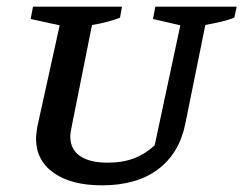

<svg xmlns="http://www.w3.org/2000/svg" viewBox="-20 -547 730 576"><path d="M286 9Q194 9 141 -28.5Q88 -66 88 -132Q88 -139 89.5 -149Q91 -159 92 -167L159 -471L72 -490L79 -527H346L340 -494Q305 -480 256 -472L194 -162Q192 -153 191.5 -147.5Q191 -142 191 -137Q191 -99 220 -79Q249 -59 303 -59Q348 -59 382 -72Q416 -85 444 -111L521 -471L439 -490L446 -527H690L683 -494Q665 -487 646 -482.5Q627 -478 596 -472L536 -176Q518 -87 454 -39Q390 9 286 9Z"/></svg>

Font: Piazzolla SC Medium
Style: Italic
Weight: 500
Italic angle: -11.3°
Designer: Juan Pablo del Peral
Foundry: Huerta Tipografica
Version: Version 1.330